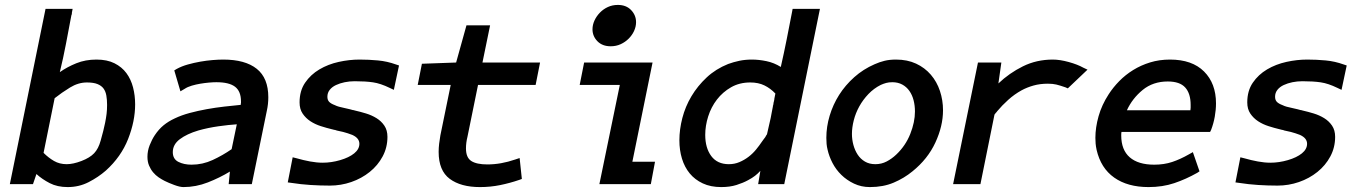

<svg xmlns="http://www.w3.org/2000/svg" viewBox="-20 -748 5540 780"><path d="M311 -94Q345 -107 362.5 -125.5Q380 -144 389 -177Q395 -197 399.5 -216Q404 -235 407 -249Q411 -269 413 -285.5Q415 -302 415 -322Q415 -343 412 -360Q409 -377 400.5 -388.5Q392 -400 376 -406.5Q360 -413 333 -413Q298 -413 264.5 -392.5Q231 -372 202 -349L157 -127Q177 -107 199.5 -94Q222 -81 251 -81Q277 -81 311 -94ZM128 -41 114 0H20L165 -712H275L272 -696V-693Q271 -691 271 -688Q271 -687 270 -686Q259 -628 248 -570Q237 -512 223 -455Q253 -476 290 -491Q327 -506 372 -506Q415 -506 445 -491Q475 -476 493.5 -451Q512 -426 520.5 -393Q529 -360 529 -324Q529 -256 500.5 -183.5Q472 -111 410 -55Q379 -28 340 -8Q301 12 255 12Q213 12 182 -4Q151 -20 128 -41Z M758 -79Q803 -79 844 -98Q885 -117 921 -142L942 -243Q910 -241 867.5 -235Q825 -229 786 -218Q739 -204 710.5 -182.5Q682 -161 682 -130Q682 -102 704.5 -90.5Q727 -79 758 -79ZM914 -51Q873 -26 824.5 -7Q776 12 725 12Q711 12 688 3.5Q665 -5 649 -13Q637 -19 624.5 -27.5Q612 -36 602 -48Q592 -60 585.5 -75.5Q579 -91 579 -111Q579 -135 588 -158Q597 -181 609 -199Q625 -223 644.5 -239Q664 -255 690 -267Q717 -280 750.5 -289Q784 -298 820 -304.5Q856 -311 891.5 -315Q927 -319 958 -322Q958 -327 959 -330V-336Q959 -377 935 -395.5Q911 -414 859 -414Q846 -414 829 -412.5Q812 -411 794 -408Q776 -405 759 -400Q742 -395 730 -387L713 -377L688 -462L698 -468Q718 -479 743 -486Q768 -493 793.5 -497.5Q819 -502 843.5 -504Q868 -506 887 -506Q976 -506 1023 -468.5Q1070 -431 1070 -353Q1070 -325 1064 -298L1003 0H909Z M1421 -418Q1400 -418 1380.5 -414Q1361 -410 1345 -402.5Q1329 -395 1319.5 -383Q1310 -371 1310 -355Q1310 -342 1317 -334.5Q1324 -327 1340 -321Q1348 -317 1357 -314.5Q1366 -312 1376 -310Q1381 -309 1389 -307Q1397 -305 1402 -304Q1405 -303 1413 -301Q1416 -301 1422 -299Q1444 -294 1467 -287Q1490 -280 1509.5 -268Q1529 -256 1541.5 -237.5Q1554 -219 1554 -192Q1554 -149 1534.5 -112.5Q1515 -76 1482 -49.5Q1449 -23 1407 -8.5Q1365 6 1320 6Q1281 6 1241.5 3.5Q1202 1 1164 -5L1149 -7L1169 -109L1185 -105Q1213 -97 1240 -92Q1267 -87 1291 -87Q1326 -87 1362 -97.5Q1398 -108 1419 -125Q1440 -142 1440 -164Q1440 -187 1411 -200Q1393 -207 1374 -212Q1362 -215 1347 -218Q1346 -219 1344 -219Q1343 -219 1342 -220Q1338 -220 1337 -221H1335Q1334 -222 1332 -222H1331Q1330 -223 1328 -223Q1307 -228 1283.5 -235.5Q1260 -243 1241 -255.5Q1222 -268 1209.5 -286.5Q1197 -305 1197 -332Q1197 -379 1219.5 -412Q1242 -445 1277.5 -466Q1313 -487 1356 -496.5Q1399 -506 1441 -506Q1478 -506 1515.5 -502.5Q1553 -499 1589 -486L1601 -482L1580 -383L1563 -391Q1526 -409 1495.5 -413.5Q1465 -418 1421 -418Z M1694 -489 1833 -494 1875 -645H1971L1940 -494H2174L2156 -403H1922L1879 -192Q1873 -168 1873 -145Q1873 -108 1894.5 -94Q1916 -80 1960 -80Q2015 -80 2073 -100L2091 -106L2100 -21L2089 -17Q2051 -4 2011.5 4Q1972 12 1930 12Q1852 12 1807 -21.5Q1762 -55 1762 -131Q1762 -147 1764 -164Q1766 -181 1769 -198L1811 -403H1677Z M2498 -403H2335L2353 -494H2631L2549 -91H2641L2624 0H2415ZM2564 -658Q2564 -640 2556 -622.5Q2548 -605 2534 -591Q2520 -577 2501.5 -568.5Q2483 -560 2461 -560Q2427 -560 2407 -580.5Q2387 -601 2387 -629Q2387 -647 2395 -664.5Q2403 -682 2417 -696.5Q2431 -711 2449.5 -719.5Q2468 -728 2490 -728Q2524 -728 2544 -707Q2564 -686 2564 -658Z M3075 -172Q3078 -176 3081.5 -181Q3085 -186 3089 -191Q3093 -199 3095 -201Q3096 -203 3096 -203L3111 -269Q3113 -281 3115.5 -293Q3118 -305 3120 -316V-319Q3121 -319 3121 -321Q3121 -323 3122 -325Q3122 -330 3124 -336Q3126 -344 3126 -348Q3128 -356 3130 -368Q3110 -389 3085.5 -401Q3061 -413 3028 -413Q2984 -413 2950 -393.5Q2916 -374 2892.5 -343.5Q2869 -313 2857 -275Q2845 -237 2845 -200Q2845 -147 2869.5 -114Q2894 -81 2941 -81Q2964 -81 2984 -89.5Q3004 -98 3021 -111Q3038 -124 3051.5 -140.5Q3065 -157 3075 -172ZM3019 -16Q2999 -5 2972 3.5Q2945 12 2910 12Q2867 12 2835 -3Q2803 -18 2782 -43.5Q2761 -69 2750.5 -103.5Q2740 -138 2740 -178Q2740 -222 2752 -268.5Q2764 -315 2789 -357Q2814 -399 2851 -433.5Q2888 -468 2938 -488Q2960 -496 2983.5 -501Q3007 -506 3035 -506Q3063 -506 3094 -499.5Q3125 -493 3152 -476Q3165 -533 3176 -588.5Q3187 -644 3198 -701L3200 -712H3311L3166 0H3060L3069 -54Q3059 -43 3047.5 -34Q3036 -25 3019 -16Z M3621 -120Q3659 -156 3678 -204Q3697 -252 3697 -295Q3697 -319 3691.5 -340.5Q3686 -362 3674.5 -378.5Q3663 -395 3645.5 -404.5Q3628 -414 3605 -414Q3591 -414 3580 -411Q3569 -408 3558 -403Q3530 -389 3508 -366Q3486 -343 3471 -316Q3456 -289 3448.5 -259.5Q3441 -230 3441 -204Q3441 -181 3447 -159Q3453 -137 3464.5 -119.5Q3476 -102 3494 -91.5Q3512 -81 3536 -81Q3561 -81 3582 -92Q3603 -103 3621 -120ZM3342 -140Q3339 -152 3338 -163.5Q3337 -175 3337 -188Q3337 -233 3350.5 -278Q3364 -323 3389 -362.5Q3414 -402 3450.5 -434.5Q3487 -467 3533 -487Q3553 -496 3573.5 -501Q3594 -506 3620 -506Q3666 -506 3701.5 -489.5Q3737 -473 3761.5 -444.5Q3786 -416 3798.5 -378.5Q3811 -341 3811 -300Q3811 -236 3780 -169Q3749 -102 3687 -52Q3653 -24 3610.5 -6Q3568 12 3514 12Q3479 12 3449.5 -2Q3420 -16 3398 -37.5Q3376 -59 3362 -86Q3348 -113 3342 -140Z M4020 -282 3963 0H3852L3953 -494H4048L4036 -409Q4080 -451 4135.5 -478.5Q4191 -506 4257 -506Q4286 -506 4322 -496Q4358 -486 4381 -473L4398 -465L4318 -389L4309 -393Q4286 -401 4271.5 -404.5Q4257 -408 4237 -408Q4205 -408 4178.5 -400.5Q4152 -393 4130 -381Q4101 -365 4076 -342.5Q4051 -320 4031 -296Q4031 -295 4028.5 -292.5Q4026 -290 4024 -288V-287Q4023 -286 4023 -286L4022 -285Q4021 -284 4021 -284V-283Q4020 -283 4020 -282Z M4816 -300Q4817 -305 4817 -310.5Q4817 -316 4817 -322Q4817 -368 4795 -392.5Q4773 -417 4724 -417Q4664 -417 4622 -382.5Q4580 -348 4558 -300ZM4646 12Q4561 12 4506.5 -26.5Q4452 -65 4435 -139Q4432 -153 4431 -164.5Q4430 -176 4430 -188Q4430 -230 4443 -276Q4456 -322 4484 -365Q4502 -393 4527 -418.5Q4552 -444 4583.5 -463.5Q4615 -483 4652.5 -494.5Q4690 -506 4733 -506Q4823 -506 4871.5 -457.5Q4920 -409 4920 -328Q4920 -302 4915 -274Q4910 -246 4900 -220L4896 -212H4536Q4535 -207 4535 -198Q4535 -139 4569.5 -109Q4604 -79 4669 -79Q4709 -79 4742 -90Q4775 -101 4810 -121L4826 -130L4853 -52L4844 -46Q4798 -20 4750.5 -4Q4703 12 4646 12Z M5271 -418Q5250 -418 5230.5 -414Q5211 -410 5195 -402.5Q5179 -395 5169.5 -383Q5160 -371 5160 -355Q5160 -342 5167 -334.5Q5174 -327 5190 -321Q5198 -317 5207 -314.5Q5216 -312 5226 -310Q5231 -309 5239 -307Q5247 -305 5252 -304Q5255 -303 5263 -301Q5266 -301 5272 -299Q5294 -294 5317 -287Q5340 -280 5359.5 -268Q5379 -256 5391.5 -237.5Q5404 -219 5404 -192Q5404 -149 5384.5 -112.5Q5365 -76 5332 -49.5Q5299 -23 5257 -8.5Q5215 6 5170 6Q5131 6 5091.5 3.5Q5052 1 5014 -5L4999 -7L5019 -109L5035 -105Q5063 -97 5090 -92Q5117 -87 5141 -87Q5176 -87 5212 -97.5Q5248 -108 5269 -125Q5290 -142 5290 -164Q5290 -187 5261 -200Q5243 -207 5224 -212Q5212 -215 5197 -218Q5196 -219 5194 -219Q5193 -219 5192 -220Q5188 -220 5187 -221H5185Q5184 -222 5182 -222H5181Q5180 -223 5178 -223Q5157 -228 5133.5 -235.5Q5110 -243 5091 -255.5Q5072 -268 5059.5 -286.5Q5047 -305 5047 -332Q5047 -379 5069.5 -412Q5092 -445 5127.5 -466Q5163 -487 5206 -496.5Q5249 -506 5291 -506Q5328 -506 5365.5 -502.5Q5403 -499 5439 -486L5451 -482L5430 -383L5413 -391Q5376 -409 5345.5 -413.5Q5315 -418 5271 -418Z"/></svg>

Font: Codetta
Style: Bold Italic
Weight: 700
Italic angle: -11°
Designer: Ulrich Proeller
Foundry: PROSA GmbH
Version: Version 2.00;September 29, 2018;FontCreator 11.5.0.2427 64-b